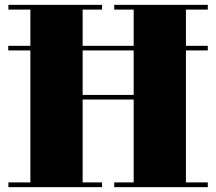

<svg xmlns="http://www.w3.org/2000/svg" viewBox="-20 -770 889 790"><path d="M14 -562.5V-581.5H835V-562.5ZM835 -750V-730.5H745V-19.5H835V0H450V-19.5H530V-360.5H320V-19.5H400V0H14.5V-19.5H105V-730.5H14.5V-750H400V-730.5H320V-379.5H530V-730.5H450V-750Z"/></svg>

Font: Bodoni Moda Black
Style: Regular
Weight: 900
Version: Version 2.005